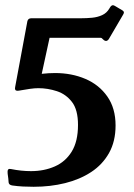

<svg xmlns="http://www.w3.org/2000/svg" viewBox="-20 -550 513 736"><path d="M140 -267Q167 -270 191 -270Q255 -270 307.5 -247.5Q360 -225 391.5 -180Q423 -135 423 -69Q423 -8 398 36.5Q373 81 329.5 109.5Q286 138 229.5 152Q173 166 109 166Q89 166 68.5 165Q48 164 27 161Q14 159 13 149Q12 133 10.5 124.5Q9 116 9 108Q9 95 22 98Q42 102 61 104Q80 106 99 106Q149 106 190 88Q231 70 255 31Q279 -8 279 -71Q279 -129 256 -159Q233 -189 198 -200.5Q163 -212 127 -212Q113 -212 95.5 -209.5Q78 -207 64.5 -204.5Q51 -202 47 -202Q35 -202 38 -216L85 -469Q88 -480 100 -480H290Q312 -480 333 -482Q354 -484 371.5 -492Q389 -500 399 -517L402 -522Q407 -530 413 -530Q416 -530 421 -527L448 -511Q455 -507 455 -502Q455 -500 454 -498Q453 -496 452 -494L397 -400Q392 -393 386 -393Q385 -393 382 -394Q379 -395 374 -400Q370 -405 366 -405Q362 -405 357 -405H170Z"/></svg>

Font: Young Serif Light
Style: Regular
Weight: 300
Designer: Bastien Sozeau
Foundry: NBR — Bastien Sozeau
Version: Version 5.001